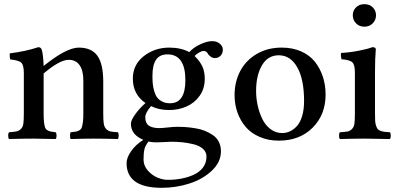

<svg xmlns="http://www.w3.org/2000/svg" viewBox="-20 -670 1921 928"><path d="M479 -274.9V-122.1Q479 -89.8 481.4 -73Q483.9 -56.2 493.2 -46.6Q502.4 -37.1 513.7 -34.7Q524.9 -32.2 549.8 -30.8Q553.7 -26.4 553.7 -14.4Q553.7 -2.4 549.8 2Q479.5 0 431.2 0Q390.1 0 321.8 2Q318.4 -2.4 318.4 -14.4Q318.4 -26.4 321.8 -30.8Q338.9 -32.2 347.2 -33.9Q355.5 -35.6 364 -40.5Q372.6 -45.4 375.7 -55.4Q378.9 -65.4 380.9 -81.1Q382.8 -96.7 382.8 -122.1V-280.8Q382.8 -329.1 364.7 -355Q346.7 -380.9 312 -380.9Q268.6 -380.9 190.9 -314.9V-122.1Q190.9 -96.2 192.6 -80.8Q194.3 -65.4 197.3 -55.7Q200.2 -45.9 208.3 -41Q216.3 -36.1 224.1 -34.4Q231.9 -32.7 249 -30.8Q253.4 -26.4 253.4 -14.4Q253.4 -2.4 249 2Q180.7 0 143.1 0Q92.3 0 23.9 2Q19.5 -2.4 19.5 -14.4Q19.5 -26.4 23.9 -30.8Q49.8 -32.7 61 -35.2Q72.3 -37.6 81.5 -47.1Q90.8 -56.6 93 -73.2Q95.2 -89.8 95.2 -122.1V-315.9Q95.2 -354 83.5 -366.2Q71.8 -378.4 29.8 -382.8Q27.8 -387.7 27.1 -398.2Q26.4 -408.7 27.8 -412.1Q105 -421.9 165 -441.9Q176.8 -441.9 181.2 -431.2Q189 -408.2 190.9 -351.1Q300.8 -439.9 360.8 -439.9Q422.4 -439.9 450.7 -400.6Q479 -361.3 479 -274.9Z M716.8 -303.2Q716.8 -282.2 718.3 -266.1Q719.7 -250 724.9 -231.2Q730 -212.4 738.8 -200Q747.6 -187.5 763.7 -179.2Q779.8 -170.9 801.8 -170.9Q876 -170.9 876 -282.2Q876 -407.2 789.1 -407.2Q752.4 -407.2 734.6 -381.8Q716.8 -356.4 716.8 -303.2ZM697.8 14.2Q682.1 33.7 678 52Q673.8 70.3 673.8 101.1Q673.8 130.4 693.8 153.6Q713.9 176.8 740.2 188Q766.6 199.2 791 199.2Q825.7 199.2 857.4 193.1Q889.2 187 917 174.3Q944.8 161.6 961.4 139.2Q978 116.7 978 86.9Q978 64.5 960.7 49.1Q943.4 33.7 914.3 26.9Q885.3 20 860.1 17.6Q835 15.1 807.1 15.1Q799.8 15.1 775.4 16.6Q751 18.1 735.8 18.1Q713.9 18.1 697.8 14.2ZM591.8 118.2Q591.8 91.8 614.5 59.8Q637.2 27.8 672.9 5.9Q612.8 -19 612.8 -71.8Q612.8 -88.9 634 -118.2Q655.3 -147.5 683.1 -171.9Q622.1 -213.9 622.1 -290Q622.1 -357.4 675 -398.7Q728 -439.9 797.9 -439.9Q855 -439.9 895 -418Q914.6 -440.4 947.8 -455.8Q981 -471.2 1005.9 -471.2Q1027.8 -471.2 1042.5 -458.7Q1057.1 -446.3 1057.1 -430.2Q1057.1 -411.6 1045.9 -400.4Q1034.7 -389.2 1018.1 -389.2Q1007.8 -389.2 997.6 -396.7Q987.3 -404.3 983.9 -412.1Q976.6 -423.8 963.9 -423.8Q955.1 -423.8 940.7 -415.3Q926.3 -406.7 920.9 -398.9Q945.3 -375.5 957.5 -349.9Q969.7 -324.2 969.7 -289.1Q969.7 -241.7 944.8 -206.8Q919.9 -171.9 881.1 -155Q842.3 -138.2 796.9 -138.2Q747.6 -138.2 710 -157.2Q682.1 -124.5 682.1 -103Q682.1 -74.7 699.5 -62.7Q716.8 -50.8 750 -50.8Q762.7 -50.8 791.5 -54Q820.3 -57.1 835 -57.1Q857.4 -57.1 878.2 -55.7Q898.9 -54.2 924.6 -50Q950.2 -45.9 970.9 -37.4Q991.7 -28.8 1009.8 -16.4Q1027.8 -3.9 1037.8 15.9Q1047.9 35.6 1047.9 61Q1047.9 113.3 1004.4 154.5Q960.9 195.8 896.2 216.8Q831.5 237.8 761.7 237.8Q591.8 237.8 591.8 118.2Z M1113.8 -210Q1113.8 -273.9 1140.6 -325.7Q1167.5 -377.4 1220 -408.7Q1272.5 -439.9 1341.8 -439.9Q1394.5 -439.9 1436 -421.4Q1477.5 -402.8 1502.7 -370.6Q1527.8 -338.4 1540.8 -298.3Q1553.7 -258.3 1553.7 -212.9Q1553.7 -115.7 1491.2 -53Q1428.7 9.8 1327.6 9.8Q1276.9 9.8 1235.4 -8.1Q1193.8 -25.9 1167.7 -56.4Q1141.6 -86.9 1127.7 -126.2Q1113.8 -165.5 1113.8 -210ZM1327.6 -402.8Q1274.4 -402.8 1246.1 -354.2Q1217.8 -305.7 1217.8 -230Q1217.8 -195.3 1225.3 -160.6Q1232.9 -126 1247.6 -95.5Q1262.2 -64.9 1287.4 -45.9Q1312.5 -26.9 1343.8 -26.9Q1363.3 -26.9 1381.3 -35.2Q1399.4 -43.5 1415.3 -60.8Q1431.2 -78.1 1440.4 -109.4Q1449.7 -140.6 1449.7 -182.1Q1449.7 -286.6 1416.7 -344.7Q1383.8 -402.8 1327.6 -402.8Z M1792.5 -319.8V-122.1Q1792.5 -100.6 1793.2 -86.9Q1793.9 -73.2 1797.6 -62.5Q1801.3 -51.8 1805.2 -46.6Q1809.1 -41.5 1818.6 -37.8Q1828.1 -34.2 1837.4 -33Q1846.7 -31.7 1864.3 -30.8Q1868.7 -26.4 1868.7 -14.4Q1868.7 -2.4 1864.3 2Q1845.2 1.5 1804.4 1Q1763.7 0.5 1743.2 0Q1695.3 0 1623 2Q1618.7 -2.4 1618.7 -14.4Q1618.7 -26.4 1623 -30.8Q1648.9 -32.2 1660.6 -34.7Q1672.4 -37.1 1681.6 -46.9Q1690.9 -56.6 1693.1 -73.2Q1695.3 -89.8 1695.3 -122.1V-319.8Q1695.3 -356.4 1683.3 -368.4Q1671.4 -380.4 1630.4 -383.8Q1628.9 -388.7 1627.9 -398.4Q1627 -408.2 1628.4 -414.1Q1668.5 -416 1712.9 -424.6Q1757.3 -433.1 1779.3 -441.9Q1796.4 -441.9 1796.4 -432.1Q1792.5 -391.1 1792.5 -319.8ZM1700.7 -557.4Q1685.1 -573.7 1685.1 -596.2Q1685.1 -618.7 1700.7 -634.3Q1716.3 -649.9 1741.2 -649.9Q1766.1 -649.9 1781.7 -634.3Q1797.4 -618.7 1797.4 -596.2Q1797.4 -573.7 1781.7 -557.4Q1766.1 -541 1741.2 -541Q1716.3 -541 1700.7 -557.4Z"/></svg>

Font: Common Serif Medium
Style: Regular
Weight: 500
Designer: Philipp H. Poll, Khaled Hosny
Foundry: Stefan Peev, Context Ltd.
Version: Version 1.026